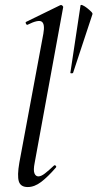

<svg xmlns="http://www.w3.org/2000/svg" viewBox="-20 -746 393 775"><path d="M92 9Q63 9 56 -14Q49 -37 58 -89L155 -610Q162 -649 148.5 -658.5Q135 -668 91 -646Q87 -645 84.5 -651Q82 -657 86 -658L223 -725Q228 -727 232 -723Q236 -719 235 -717L120 -89Q114 -59 119 -46.5Q124 -34 135 -34Q146 -34 161.5 -46Q177 -58 197 -77Q201 -81 205 -77Q209 -73 205 -69Q173 -32 146 -11.5Q119 9 92 9ZM264 -452 305 -724Q306 -728 314 -724.5Q322 -721 331.5 -713.5Q341 -706 348 -699Q355 -692 353 -688L275 -452Q274 -450 269 -450Q264 -450 264 -452Z"/></svg>

Font: Cormorant Garamond Light Medium
Style: Italic
Weight: 500
Italic angle: -10°
Version: Version 4.001